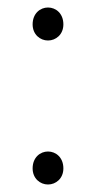

<svg xmlns="http://www.w3.org/2000/svg" viewBox="-20 -480 257 512"><path d="M108 -372C129 -372 149 -388 149 -415C149 -444 129 -460 108 -460C87 -460 67 -444 67 -415C67 -388 87 -372 108 -372ZM108 12C129 12 149 -4 149 -31C149 -60 129 -76 108 -76C87 -76 67 -60 67 -31C67 -4 87 12 108 12Z"/></svg>

Font: Source Sans Pro Light
Style: Regular
Weight: 300
Designer: Paul D. Hunt
Foundry: Adobe Systems Incorporated
Version: Version 3.006;hotconv 1.0.111;makeotfexe 2.5.65597